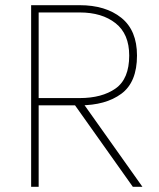

<svg xmlns="http://www.w3.org/2000/svg" viewBox="-20 -720 611 740"><path d="M100 0V-700H287Q387 -700 447.5 -651.5Q508 -603 508 -506Q508 -403 447.5 -358.5Q387 -314 287 -314H114V-342H287Q373 -342 425.5 -379Q478 -416 478 -506Q478 -589 425.5 -630.5Q373 -672 287 -672H116L129 -685V0ZM492 0 260 -327H297L529 0Z"/></svg>

Font: SUSE Thin
Style: Regular
Weight: 250
Designer: Rene Bieder
Foundry: SUSE
Version: Version 1.000